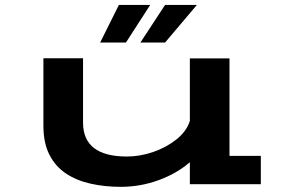

<svg xmlns="http://www.w3.org/2000/svg" viewBox="-20 -732 1140 763"><path d="M460 10.5Q397 10.5 341.2 -1.8Q285.5 -14 243 -42Q200.5 -70 176.5 -116.8Q152.5 -163.5 152.5 -232.5V-500.5H310V-245Q310 -110 484.5 -110Q536.5 -110 589.2 -128.2Q642 -146.5 681.8 -178.5Q721.5 -210.5 734.5 -251.5V-500H892V-112.5H1016.5V0H734.5V-87.5Q683 -42.5 610.2 -16Q537.5 10.5 460 10.5ZM538 -563 636 -712.5H762.5L636 -563ZM378 -563 452.5 -712.5H577L480.5 -563Z"/></svg>

Font: Trispace Expanded SemiBold
Style: Regular
Weight: 600
Width: 7
Designer: Tyler Finck
Foundry: Etcetera Type Company
Version: Version 1.210; ttfautohint (v1.8.3)